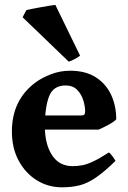

<svg xmlns="http://www.w3.org/2000/svg" viewBox="-20 -762 531 796"><path d="M461.9 -267.1Q453.1 -257.3 428.7 -244.1Q404.3 -231 388.7 -224.6H88.9L89.8 -283.2H314.5Q325.7 -283.2 329.3 -286.9Q333 -290.5 333 -300.8Q333 -320.8 325.4 -345.9Q317.9 -371.1 300 -389.4Q282.2 -407.7 252 -407.7Q200.7 -407.7 183.3 -362.1Q166 -316.4 166 -237.8Q166 -164.6 195.6 -118.9Q225.1 -73.2 281.2 -73.2Q301.8 -73.2 321.3 -76.9Q340.8 -80.6 366.7 -92.8Q392.6 -105 431.2 -129.9Q437.5 -126.5 447.3 -112.8Q457 -99.1 459 -95.2Q413.1 -50.3 378.4 -26.4Q343.8 -2.4 310.8 6.1Q277.8 14.6 236.8 14.6Q179.7 14.6 132.6 -14.6Q85.4 -43.9 57.4 -95.9Q29.3 -147.9 29.3 -216.8Q29.3 -347.2 127.4 -420.4Q154.8 -440.4 192.4 -454.6Q230 -468.8 270.5 -468.8Q334.5 -468.8 377 -441.7Q419.4 -414.6 440.7 -368.9Q461.9 -323.2 461.9 -267.1ZM312 -531.2Q305.7 -525.4 289.6 -517.1Q273.4 -508.8 265.1 -506.3L73.7 -690.4L89.4 -720.2Q94.2 -721.7 110.8 -724.9Q127.4 -728 148.2 -731.9Q168.9 -735.8 186.3 -738.5Q203.6 -741.2 209.5 -741.7Z"/></svg>

Font: Gentium Book Plus
Style: Bold
Weight: 700
Designer: Victor Gaultney, Annie Olsen, Iska Routamaa, Becca Hirsbrunner
Foundry: SIL International
Version: Version 6.101